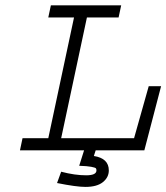

<svg xmlns="http://www.w3.org/2000/svg" viewBox="-20 -570 631 728"><path d="M342.8 0 335.9 21.5Q392.6 30.3 392.6 76.2Q392.6 102.5 370.1 120.6Q347.7 138.7 303.7 138.7Q269.5 138.7 196.3 124L211.9 81.1Q263.7 94.7 306.6 94.7Q345.7 94.7 345.7 76.2Q345.7 70.3 343.3 67.9Q340.8 65.4 326.2 62.5Q311.5 59.6 280.3 58.6L298.8 0H55.7L65.4 -45.9H163.1L260.7 -503.9H163.1L172.9 -549.8H439.5L429.7 -503.9H309.6L211.9 -45.9H488.3L543.9 -243.2H590.8L527.3 0Z"/></svg>

Font: Thabit-Oblique
Style: Oblique
Weight: 500
Designer: Regenerated by Nadim Shaikli
Foundry: MAK Alagha
Version: 0.01